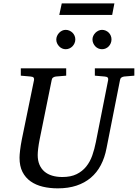

<svg xmlns="http://www.w3.org/2000/svg" viewBox="-20 -1062 789 1099"><path d="M690.9 -624Q682.1 -623 675.3 -618.4Q668.5 -613.8 667 -604L589.8 -213.9Q579.6 -159.7 557.1 -116.9Q534.7 -74.2 499.8 -44.7Q464.8 -15.1 417.7 0.5Q370.6 16.1 311 16.1Q264.6 16.1 224.9 6.6Q185.1 -2.9 155.3 -23.9Q125.5 -44.9 108.6 -78.1Q91.8 -111.3 91.8 -159.2Q91.8 -174.3 95 -201.7Q98.1 -229 105 -264.2L174.8 -604Q176.3 -612.3 172.4 -617.7Q168.5 -623 154.8 -624L99.1 -628.9V-670.9H358.9V-628.9L299.8 -624Q291 -623 284.2 -618.4Q277.3 -613.8 275.9 -604L207 -264.2Q201.2 -234.9 198.5 -211.7Q195.8 -188.5 195.8 -174.8Q195.8 -143.1 205.8 -119.6Q215.8 -96.2 234.1 -80.3Q252.4 -64.5 278.6 -56.6Q304.7 -48.8 336.9 -48.8Q385.7 -48.8 418.7 -65.2Q451.7 -81.5 473.6 -108.9Q495.6 -136.2 508.3 -172.6Q521 -209 528.8 -249L599.1 -604Q600.6 -612.3 596.7 -617.7Q592.8 -623 579.1 -624L522.9 -628.9V-670.9H749V-628.9ZM411.1 -836.4Q411.1 -825.2 406.7 -814.9Q402.3 -804.7 394.8 -796.9Q387.2 -789.1 377.2 -784.7Q367.2 -780.3 356 -780.3Q345.2 -780.3 335.4 -784.7Q325.7 -789.1 318.4 -796.9Q311 -804.7 306.6 -814.5Q302.2 -824.2 302.2 -835.4Q302.2 -846.2 306.6 -856.2Q311 -866.2 318.4 -874Q325.7 -881.8 335.4 -886.5Q345.2 -891.1 356 -891.1Q367.2 -891.1 377.2 -886.7Q387.2 -882.3 394.8 -875Q402.3 -867.7 406.7 -857.7Q411.1 -847.7 411.1 -836.4ZM618.2 -836.4Q618.2 -825.2 614 -814.9Q609.9 -804.7 602.5 -796.9Q595.2 -789.1 585.2 -784.7Q575.2 -780.3 564 -780.3Q552.7 -780.3 542.7 -784.7Q532.7 -789.1 525.4 -796.9Q518.1 -804.7 513.7 -814.9Q509.3 -825.2 509.3 -836.4Q509.3 -846.7 513.9 -856.7Q518.6 -866.7 526.1 -874.3Q533.7 -881.8 543.7 -886.5Q553.7 -891.1 564 -891.1Q575.2 -891.1 585.2 -886.7Q595.2 -882.3 602.5 -875Q609.9 -867.7 614 -857.7Q618.2 -847.7 618.2 -836.4ZM622.1 -976.6H319.3L333.5 -1042.5H634.8Z"/></svg>

Font: Charis SIL Viet
Style: Italic
Weight: 400
Italic angle: -11°
Foundry: SIL International
Version: Version 5.000